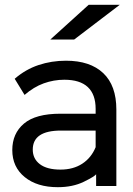

<svg xmlns="http://www.w3.org/2000/svg" viewBox="-20 -762 552 797"><path d="M463 -307V10H379V-39Q374 -30 328 -7.5Q282 15 220 15Q134 15 82.5 -27Q31 -69 31 -139Q31 -208 79.5 -249Q128 -290 231 -290H377V-310Q377 -370 344.5 -400.5Q312 -431 247 -431Q203 -431 161.5 -416Q120 -401 82 -368L41 -435Q86 -474 140 -492Q194 -510 254 -510Q354 -510 408.5 -458.5Q463 -407 463 -307ZM377 -151V-220H233Q116 -220 116 -141Q116 -103 145.5 -80.5Q175 -58 231 -58Q284 -58 321.5 -82.5Q359 -107 377 -151ZM348 -742H477L288 -598H189Z"/></svg>

Font: AtCorfu Sans
Style: AtCorfu Sans Regular
Weight: 400
Designer: Kostas Teopoulos
Foundry: Kostas Teopoulos
Version: Version 1.00 July 8, 2025, initial release